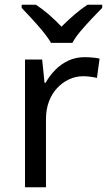

<svg xmlns="http://www.w3.org/2000/svg" viewBox="-20 -786 453 806"><path d="M335 -546Q350 -546 367.5 -544.5Q385 -543 398 -540L387 -459Q374 -462 358.5 -464Q343 -466 329 -466Q298 -466 270 -453Q242 -440 220 -416.5Q198 -393 185.5 -360Q173 -327 173 -286V0H85V-536H157L167 -438H171Q188 -468 212 -492.5Q236 -517 267 -531.5Q298 -546 335 -546ZM194 -606Q181 -629 159 -655.5Q137 -682 113 -708Q89 -734 71 -753V-766H131Q157 -749 185 -725Q213 -701 238 -674Q265 -701 293 -725Q321 -749 347 -766H409V-753Q390 -734 365.5 -708Q341 -682 318.5 -655.5Q296 -629 284 -606Z"/></svg>

Font: Noto Sans Myanmar
Style: Regular
Weight: 400
Designer: Monotype Design Team
Foundry: Monotype Imaging Inc.
Version: Version 2.107